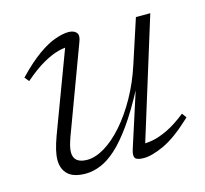

<svg xmlns="http://www.w3.org/2000/svg" viewBox="-77 -550 687 645"><g transform="rotate(-15 267.0 -227.0)"><path d="M319 -27.5 381.5 -221.5H382.5Q346.5 -153.5 314.5 -108.5Q282.5 -63.5 253.8 -37.5Q225 -11.5 198.2 -0.8Q171.5 10 146 10Q105 10 85.2 -8.2Q65.5 -26.5 65.5 -58.5Q65.5 -73.5 70 -93Q74.5 -112.5 84 -138.5L194.5 -433.5L206.5 -417Q188 -418.5 164 -412.2Q140 -406 110 -389Q80 -372 42.5 -339.5L30 -355Q71.5 -398 105.2 -422Q139 -446 166 -455.2Q193 -464.5 212 -464.5Q231 -464.5 239.5 -454.2Q248 -444 239.5 -423L128 -123Q122.5 -107.5 119.2 -94.8Q116 -82 116 -72Q116 -52.5 128 -43Q140 -33.5 163 -33.5Q191.5 -33.5 224 -53Q256.5 -72.5 288.5 -108.8Q320.5 -145 348.2 -194.5Q376 -244 395 -303L444.5 -454.5H494.5L360 -21L350.5 -37Q368.5 -35.5 391.5 -39.8Q414.5 -44 444.2 -58.2Q474 -72.5 510 -101L521.5 -85Q462.5 -29.5 419.5 -9.8Q376.5 10 348.5 10Q324.5 10 318.5 1.5Q312.5 -7 319 -27.5Z"/></g></svg>

Font: Newsreader Light
Style: Italic
Weight: 300
Italic angle: -17°
Designer: Hugues Gentile
Foundry: Production Type
Version: Version 1.003